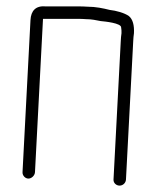

<svg xmlns="http://www.w3.org/2000/svg" viewBox="-20 -548 465 601"><path d="M89.5 -9 114.6 -489H222.6C232 -489 240.9 -488.7 249.6 -488C266.5 -488 281.8 -484.7 295.3 -482C307.6 -480.9 359.9 -475.8 359.2 -462C360.2 -456 360.6 -450 360.3 -444C359.2 -436.7 358.4 -428.3 358 -419L335.3 14C334.7 24.6 343.7 33 354.3 33C364.9 33 373.7 24.6 374.3 14L397 -419C397.4 -428.3 398.2 -436.7 399.3 -444C400.5 -468.2 396.1 -487.6 383.1 -498C369.2 -507.6 344 -514.7 323.1 -517C303.2 -522 279.5 -527 254.6 -527C244.7 -527.7 234.7 -528 224.7 -528H123.7C91.7 -530.9 77 -514.5 75.4 -485L50.5 -9C49.9 1.3 58.8 11 68.9 11C79.1 11 88.9 1.3 89.5 -9Z"/></svg>

Font: Just Breathe
Style: Obl1
Weight: 400
Foundry: Cannot Into Space Fonts
Version: Version 0.72